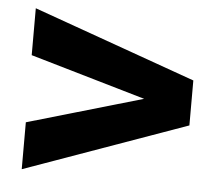

<svg xmlns="http://www.w3.org/2000/svg" viewBox="-42 -633 673 587"><g transform="rotate(5 294.5 -340.0)"><path d="M544 -409V-271L45 -93V-237L399 -340L45 -443V-587Z"/></g></svg>

Font: Hind Bold
Style: Regular
Weight: 700
Designer: Manushi Parikh, Satya Rajpurohit
Foundry: Indian Type Foundry
Version: Version 1.201;PS 1.0;hotconv 1.0.78;makeotf.lib2.5.61930; tt